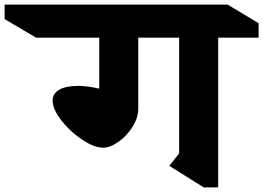

<svg xmlns="http://www.w3.org/2000/svg" viewBox="-164 -806 1146 836"><path d="M786 -642V10H723L573 -84L616 -138V-642H438V-333Q438 -294 413.5 -254.5Q389 -215 352.5 -189Q316 -163 285 -163Q246 -163 193.5 -198Q141 -233 103 -282Q65 -331 65 -368Q65 -398 93.5 -415Q122 -432 178 -432Q217 -432 268 -420V-642H-7L-144 -723V-786H827L962 -705V-642Z"/></svg>

Font: Inknut Antiqua
Style: Bold
Weight: 700
Designer: Claus Eggers Sørensen
Foundry: Claus Eggers Sørensen
Version: Version 1.003; ttfautohint (v1.8.2) -l 8 -r 50 -G 200 -x 14 